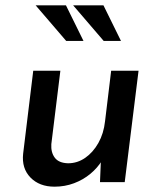

<svg xmlns="http://www.w3.org/2000/svg" viewBox="-20 -685 594 722"><path d="M185 17Q128 17 94.5 -17.5Q61 -52 67 -107L105 -419H207L173 -143Q171 -112 186 -92Q201 -72 236 -71Q271 -71 300.5 -91.5Q330 -112 350 -147.5Q370 -183 375 -229L398 -419H501L449 0H356L360 -96L364 -82Q347 -54 320 -31.5Q293 -9 258.5 4Q224 17 185 17ZM228 -665 294 -531H229L114 -665ZM369 -665 435 -531H370L255 -665Z"/></svg>

Font: Josefin Sans Medium
Style: Italic
Weight: 500
Italic angle: -7°
Designer: Santiago Orozco
Foundry: Typemade
Version: Version 2.000